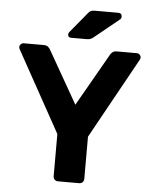

<svg xmlns="http://www.w3.org/2000/svg" viewBox="-60 -950 791 999"><g transform="rotate(5 336.0 -450.5)"><path d="M281 0Q270 0 263 -7Q256 -14 256 -25V-245L22 -668Q21 -671 20 -673.5Q19 -676 19 -679Q19 -687 25.5 -693.5Q32 -700 40 -700H146Q160 -700 168 -693Q176 -686 179 -680L336 -405L493 -680Q496 -686 504 -693Q512 -700 526 -700H632Q640 -700 646.5 -693.5Q653 -687 653 -679Q653 -676 652 -673.5Q651 -671 650 -668L416 -245V-25Q416 -14 409 -7Q402 0 391 0ZM283 -750Q267 -750 267 -766Q267 -774 272 -779L357 -882Q366 -894 373.5 -897.5Q381 -901 394 -901H517Q536 -901 536 -881Q536 -874 531 -869L402 -764Q394 -757 386 -753.5Q378 -750 365 -750Z"/></g></svg>

Font: Rubik Light SemiBold
Style: Regular
Weight: 600
Version: Version 2.300;gftools[0.9.30]